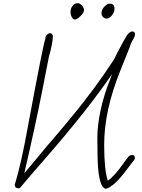

<svg xmlns="http://www.w3.org/2000/svg" viewBox="-20 -1179 894 1209"><path d="M594 -219Q593 -237 593 -314Q593 -388 613.5 -485Q634 -582 676 -686L686 -713Q531 -486 261 -176Q201 -109 106 4L100 7Q85 7 79 1Q73 -5 73 -16Q113 -146 154 -373Q207 -658 233 -788.5Q259 -919 265 -933Q267 -941 267 -946Q270 -956 278.5 -963Q287 -970 296 -970Q308 -970 313 -953Q313 -909 288 -822Q280 -786 245 -603Q203 -389 133 -88L181 -145Q238 -215 279 -263Q342 -335 422 -432Q581 -624 692 -796Q702 -812 709 -827Q710 -829 715 -839Q720 -849 729 -866Q764 -932 777 -953Q796 -981 813 -981Q830 -981 830 -963Q830 -957 827 -951H828L825 -944Q824 -939 813 -922Q804 -907 796 -880L736 -730Q636 -481 636 -268Q636 -107 659 -41Q701 -70 760 -154Q772 -172 791 -195Q801 -203 811 -203Q829 -203 829 -187Q829 -177 825 -172Q817 -163 801 -141L762 -90Q695 -3 646 10Q595 0 594 -219ZM424 -1103Q424 -1127 438 -1143Q449 -1159 470 -1159Q480 -1159 493 -1148V-1149Q509 -1130 509 -1115Q509 -1100 487 -1078Q465 -1056 452 -1056Q440 -1056 432 -1071.5Q424 -1087 424 -1103ZM643 -1063Q619 -1072 619 -1096Q619 -1118 637 -1137Q655 -1156 670 -1156Q701 -1156 701 -1125Q701 -1103 685 -1082.5Q669 -1062 651 -1062Z"/></svg>

Font: Bad Script
Style: Regular
Weight: 400
Italic angle: -10°
Designer: Roman Shchyukin (Gaslight Type Foundry), Cyreal (Charset Expansion)
Foundry: Gaslight
Version: Version 2.000